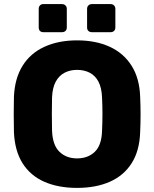

<svg xmlns="http://www.w3.org/2000/svg" viewBox="-20 -907 752 937"><path d="M356 10Q264 10 196 -20Q128 -50 90 -110.5Q52 -171 48 -262Q47 -305 47 -348.5Q47 -392 48 -435Q52 -525 90.5 -586.5Q129 -648 197.5 -679Q266 -710 356 -710Q447 -710 515 -679Q583 -648 622 -586.5Q661 -525 664 -435Q666 -392 666 -348.5Q666 -305 664 -262Q661 -171 622.5 -110.5Q584 -50 516 -20Q448 10 356 10ZM356 -134Q409 -134 442.5 -166Q476 -198 478 -268Q480 -312 480 -351Q480 -390 478 -432Q476 -479 460.5 -508.5Q445 -538 418 -552Q391 -566 356 -566Q322 -566 295 -552Q268 -538 252 -508.5Q236 -479 234 -432Q233 -390 233 -351Q233 -312 234 -268Q237 -198 270.5 -166Q304 -134 356 -134ZM428 -750Q418 -750 411.5 -756Q405 -762 405 -773V-864Q405 -874 411.5 -880.5Q418 -887 428 -887H520Q530 -887 536.5 -880.5Q543 -874 543 -864V-773Q543 -762 536.5 -756Q530 -750 520 -750ZM191 -750Q181 -750 175 -756Q169 -762 169 -773V-864Q169 -874 175 -880.5Q181 -887 191 -887H283Q293 -887 299.5 -880.5Q306 -874 306 -864V-773Q306 -762 299.5 -756Q293 -750 283 -750Z"/></svg>

Font: Rubik Light
Style: Bold
Weight: 700
Version: Version 2.104